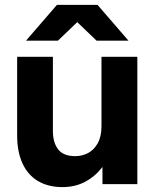

<svg xmlns="http://www.w3.org/2000/svg" viewBox="-20 -752 631 784"><path d="M540.8 0H398.4V-70.2Q369.8 -32.6 328.7 -10.3Q287.6 12 235 12Q177.4 12 135.9 -12.3Q94.4 -36.6 72.2 -84Q50 -131.4 50 -199.6V-520H196V-217.2Q196 -169.6 217.6 -142Q239.2 -114.4 287 -114.4Q315.2 -114.4 339.4 -127Q363.6 -139.6 379 -167Q394.4 -194.4 394.4 -236.8V-520H540.8ZM378.4 -732 504.6 -586H374.2L295.4 -661.6L216.6 -586H86.2L212.4 -732Z"/></svg>

Font: Aspekta Variable
Style: Regular
Weight: 400
Designer: Ivo Dolenc
Version: Version 2.100